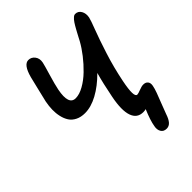

<svg xmlns="http://www.w3.org/2000/svg" viewBox="-245 -860 1176 1176"><g transform="rotate(-45 343.0 -272.5)"><path d="M507.8 175.8Q481.4 175.8 470.5 156.7Q459.5 137.7 464.8 111.8Q471.7 68.8 501 0Q490.7 2.9 478 2.9Q425.3 2.9 407.5 -47.9Q389.6 -98.6 409.2 -198.2Q428.7 -297.9 448.2 -366.2Q391.1 -308.6 332.5 -276.9Q273.9 -245.1 221.2 -245.1Q186 -245.1 160.2 -258.1Q134.3 -271 120.4 -292.5Q106.4 -314 99.9 -343Q93.3 -372.1 94 -402.3Q94.7 -432.6 101.1 -465.8Q107.4 -495.1 122.6 -555.9Q137.7 -616.7 142.1 -636.2Q165 -721.2 205.1 -721.2Q230.5 -721.2 246.8 -700Q263.2 -678.7 256.8 -647Q253.4 -630.4 233.9 -565.2Q214.4 -500 207 -462.9Q185.1 -350.1 245.1 -350.1Q277.8 -350.1 316.9 -372.1Q356 -394 391.6 -428.5Q427.2 -462.9 458 -502.4Q488.8 -542 509.8 -580.1Q514.2 -588.4 522.2 -603.8Q530.3 -619.1 534.7 -627.2Q539.1 -635.3 546.1 -648.2Q553.2 -661.1 557.4 -668Q561.5 -674.8 567.6 -684.3Q573.7 -693.8 578.4 -698.7Q583 -703.6 588.4 -708.7Q593.8 -713.9 598.4 -715.8Q603 -717.8 607.9 -717.8Q632.8 -717.8 645.8 -695.3Q658.7 -672.9 652.8 -642.1Q648.9 -623.5 626.2 -564.5Q603.5 -505.4 573.7 -412.6Q543.9 -319.8 523.9 -220.2Q499.5 -99.1 527.8 -99.1Q536.6 -99.1 559.6 -108.2Q582.5 -117.2 596.2 -117.2Q617.2 -117.2 627.2 -104.5Q637.2 -91.8 632.8 -69.8Q629.4 -50.8 618.7 -21.5Q607.9 7.8 592.3 46.9Q576.7 85.9 567.9 110.8Q557.1 143.6 542.7 159.7Q528.3 175.8 507.8 175.8Z"/></g></svg>

Font: Shantell Sans Bouncy
Style: Italic
Weight: 500
Italic angle: -11.31°
Designer: Stephen Nixon, Anya Danilova, Shantell Martin
Foundry: Arrow Type
Version: Version 1.006;[9816181b4]